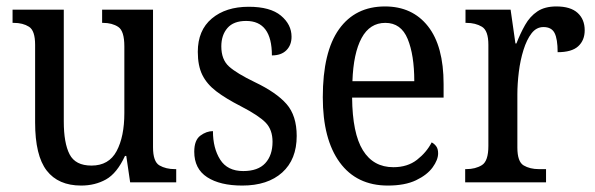

<svg xmlns="http://www.w3.org/2000/svg" viewBox="-20 -566 1847 596"><path d="M232 10Q161 10 125 -36.5Q89 -83 89 -186V-427Q89 -471 70 -483Q51 -495 23 -495H19V-536H178V-189Q178 -122 196 -87Q214 -52 264 -52Q318 -52 342 -97Q366 -142 366 -215V-422Q366 -470 347 -482.5Q328 -495 300 -495H297V-536H455V-109Q455 -64 475 -52.5Q495 -41 523 -41H527V0H384L372 -82H368Q343 -28 309 -9Q275 10 232 10Z M732 10Q663 10 623 -16Q583 -42 583 -95Q583 -131 602 -145Q621 -159 641 -159Q641 -106 663.5 -70.5Q686 -35 735 -35Q781 -35 803.5 -59.5Q826 -84 826 -126Q826 -163 805 -185Q784 -207 728 -236Q681 -260 651.5 -282.5Q622 -305 608 -333.5Q594 -362 594 -405Q594 -472 637.5 -508.5Q681 -545 752 -545Q819 -545 852 -517.5Q885 -490 885 -452Q885 -426 869 -410Q853 -394 824 -394Q824 -501 744 -501Q705 -501 686 -479Q667 -457 667 -422Q667 -381 691 -359.5Q715 -338 771 -311Q838 -279 869.5 -243Q901 -207 901 -144Q901 -71 856 -30.5Q811 10 732 10Z M1184 10Q1087 10 1034.5 -62Q982 -134 982 -264Q982 -405 1032.5 -475.5Q1083 -546 1175 -546Q1260 -546 1308.5 -484.5Q1357 -423 1357 -305V-263H1073Q1074 -152 1106.5 -99.5Q1139 -47 1201 -47Q1245 -47 1274.5 -70Q1304 -93 1320 -124Q1328 -120 1334 -112Q1340 -104 1340 -90Q1340 -70 1323 -46.5Q1306 -23 1271.5 -6.5Q1237 10 1184 10ZM1266 -314Q1266 -395 1245.5 -445Q1225 -495 1176 -495Q1128 -495 1102.5 -448Q1077 -401 1074 -314Z M1424 0V-41H1427Q1456 -41 1476 -53.5Q1496 -66 1496 -113V-427Q1496 -471 1476 -483Q1456 -495 1428 -495H1425V-536H1565L1580 -431H1583Q1595 -462 1610 -488.5Q1625 -515 1648 -530.5Q1671 -546 1707 -546Q1751 -546 1773 -526Q1795 -506 1795 -472Q1795 -441 1775 -422.5Q1755 -404 1711 -404Q1711 -445 1701.5 -463.5Q1692 -482 1667 -482Q1645 -482 1630 -462.5Q1615 -443 1605 -411Q1595 -379 1590.5 -342.5Q1586 -306 1586 -273V-108Q1586 -64 1605.5 -52.5Q1625 -41 1653 -41H1675V0Z"/></svg>

Font: Noto Serif Armenian Condensed
Style: Regular
Weight: 400
Width: 3
Designer: Monotype Design Team
Foundry: Monotype Imaging Inc.
Version: Version 2.008; ttfautohint (v1.8.4.7-5d5b)